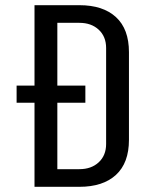

<svg xmlns="http://www.w3.org/2000/svg" viewBox="-20 -720 560 740"><path d="M113 -324H44V-390H113V-700H286Q377 -700 427 -654Q477 -608 477 -519V-181Q477 -92 427 -46Q377 0 286 0H113ZM286 -68Q332 -68 360.5 -94.5Q389 -121 389 -165V-535Q389 -579 360.5 -605.5Q332 -632 286 -632H201V-390H309V-324H201V-68Z"/></svg>

Font: Homenaje
Style: Regular
Weight: 400
Designer: Constanza Artigas Preller, Agustina Mingote
Foundry: Constanza Artigas Preller, Agustina Mingote
Version: Version 1.100